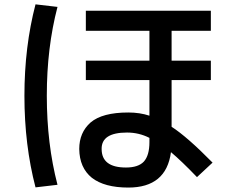

<svg xmlns="http://www.w3.org/2000/svg" viewBox="-20 -806 1040 879"><path d="M945.3 -665H765.6V-528.3H945.3V-439.5H765.6V-225.6Q836.9 -179.7 953.1 -61.5L881.8 4.9Q811.5 -68.4 762.7 -109.4Q741.2 52.7 567.4 52.7Q458 52.7 400.4 7.8Q343.8 -38.1 342.8 -124Q342.8 -199.2 394.5 -245.1Q448.2 -291 567.4 -291Q620.1 -291 664.1 -276.4V-439.5H373V-528.3H664.1V-665H373V-756.8H945.3ZM243.2 -774.4Q194.3 -587.9 194.3 -367.7Q194.3 -147.5 243.2 40L142.6 51.8Q91.8 -142.6 91.8 -367.2Q91.8 -591.8 142.6 -786.1ZM664.1 -174.8Q616.2 -199.2 561.5 -199.2Q444.3 -199.2 445.3 -124Q445.3 -39.1 556.6 -39.1Q613.3 -39.1 638.7 -66.4Q664.1 -94.7 664.1 -155.3Z"/></svg>

Font: RobotoJAA
Style: Medium
Weight: 500
Version: Version 2.05; 2016-11-05